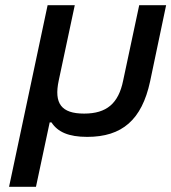

<svg xmlns="http://www.w3.org/2000/svg" viewBox="-20 -520 662 742"><path d="M15 202H119L172 -47H179C203 -10 245 9 317 9C452 9 528 -57 560 -205L622 -500H518L456 -209C438 -120 392 -81 305 -81C217 -81 188 -120 207 -209L269 -500H164Z"/></svg>

Font: LT Wave Text Medium Italic
Style: Regular
Weight: 500
Designer: Daniel Lyons
Version: Version 2.5 (Glyphs App)